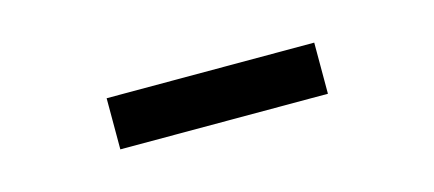

<svg xmlns="http://www.w3.org/2000/svg" viewBox="-25 -785 549 243"><g transform="rotate(-15 250.0 -663.5)"><path d="M114 -630V-697H386V-630Z"/></g></svg>

Font: Nunito Sans 7pt Condensed
Style: Regular
Weight: 400
Width: 3
Designer: Vernon Adams
Foundry: Vernon Adams
Version: Version 3.101;gftools[0.9.27]